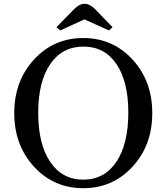

<svg xmlns="http://www.w3.org/2000/svg" viewBox="-20 -980 876 1010"><path d="M159 -667Q263 -780 418 -780Q573 -780 677 -667Q781 -554 781 -385Q781 -216 677 -103Q573 10 418 10Q263 10 159 -103Q55 -216 55 -385Q55 -554 159 -667ZM655 -388Q655 -551 592.5 -643Q530 -735 419 -735Q307 -735 244 -642.5Q181 -550 181 -386Q181 -222 244 -128.5Q307 -35 418 -35Q529 -35 592 -128.5Q655 -222 655 -388ZM424 -960Q452 -960 479 -933L572 -837L553 -820L424 -878L297 -820L277 -837L371 -933Q398 -960 424 -960Z"/></svg>

Font: Libre Caslon Text
Style: Regular
Weight: 400
Designer: Pablo Impallari, Rodrigo Fuenzalida
Foundry: Pablo Impallari, Rodrigo Fuenzalida
Version: Version 1.002